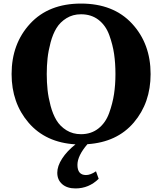

<svg xmlns="http://www.w3.org/2000/svg" viewBox="-20 -800 909 1076"><path d="M518 160 533 202Q478 256 403 256Q356 256 328.5 232Q301 208 301 168Q301 131 328 89Q355 47 403 9Q236 -1 140.5 -112Q45 -223 45 -385Q45 -555 149 -667.5Q253 -780 434 -780Q616 -780 720 -667.5Q824 -555 824 -385Q824 -224 730 -113.5Q636 -3 470 8Q414 73 414 124Q414 181 462 181Q487 181 518 160ZM434 -48Q491 -48 531.5 -80Q572 -112 591.5 -166Q611 -220 619 -272.5Q627 -325 627 -385Q627 -445 619.5 -497Q612 -549 592.5 -603Q573 -657 532.5 -688.5Q492 -720 434 -720Q388 -720 352.5 -698Q317 -676 296.5 -642.5Q276 -609 263.5 -562Q251 -515 246.5 -473Q242 -431 242 -385Q242 -339 246.5 -296.5Q251 -254 263.5 -207Q276 -160 296.5 -126Q317 -92 352.5 -70Q388 -48 434 -48Z"/></svg>

Font: Libre Caslon Text
Style: Bold
Weight: 700
Designer: Pablo Impallari, Rodrigo Fuenzalida
Foundry: Pablo Impallari, Rodrigo Fuenzalida
Version: Version 1.002